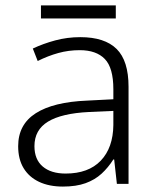

<svg xmlns="http://www.w3.org/2000/svg" viewBox="-20 -678 576 708"><path d="M276 -541Q366 -541 410 -497.5Q454 -454 454 -358V0H411L401 -90H398Q379 -60 354.5 -37.5Q330 -15 295.5 -2.5Q261 10 212 10Q161 10 124 -7.5Q87 -25 67 -58Q47 -91 47 -139Q47 -219 112 -260.5Q177 -302 301 -307L398 -312V-349Q398 -428 366.5 -460.5Q335 -493 274 -493Q233 -493 195 -482.5Q157 -472 119 -453L101 -499Q139 -517 183.5 -529Q228 -541 276 -541ZM308 -265Q207 -260 157 -229.5Q107 -199 107 -139Q107 -90 137.5 -64Q168 -38 222 -38Q306 -38 351.5 -85.5Q397 -133 398 -217V-269ZM407 -658V-610H131V-658Z"/></svg>

Font: Noto Sans Devanagari Light
Style: Regular
Weight: 300
Version: Version 2.003